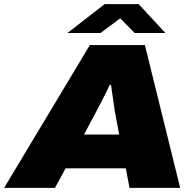

<svg xmlns="http://www.w3.org/2000/svg" viewBox="-57 -905 943 925"><path d="M-37 0 376 -688H641L811 0H567L549 -94H259L208 0ZM348 -257H517L496 -370Q494 -382 492 -397.5Q490 -413 487.5 -429.5Q485 -446 482.5 -463Q480 -480 478 -496H472Q463 -476 451.5 -454Q440 -432 429 -410Q418 -388 408 -370ZM268 -746 447 -885H611L740 -746H592L495 -844H559L427 -746Z"/></svg>

Font: Archivo SemiExpanded Black
Style: Italic
Weight: 900
Width: 6
Italic angle: -10°
Designer: Hector Gatti
Foundry: Omnibus-Type
Version: Version 2.001